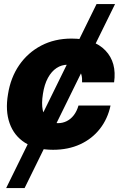

<svg xmlns="http://www.w3.org/2000/svg" viewBox="-20 -748 609 972"><path d="M562.5 -727.5 104.5 204.1H11.2L468.8 -727.5ZM248.5 10.3Q162.1 10.3 106.4 -25.4Q50.8 -61 28.6 -124.3Q6.3 -187.5 20.5 -271Q33.7 -355 77.1 -418.2Q120.6 -481.4 188.5 -517.1Q256.3 -552.7 342.3 -552.7Q456.1 -552.7 513.9 -492.2Q571.8 -431.6 557.6 -331.1H395.5Q397.9 -372.6 378.7 -396.5Q359.4 -420.4 322.8 -420.4Q292 -420.4 266.4 -403.6Q240.7 -386.7 222.7 -353.8Q204.6 -320.8 197.3 -272.5Q189.5 -224.1 196.3 -190.9Q203.1 -157.7 223.1 -141.1Q243.2 -124.5 273.4 -124.5Q297.4 -124.5 317.9 -134.8Q338.4 -145 353.8 -165Q369.1 -185.1 377.4 -213.9H539.6Q525.4 -146.5 485.8 -95.9Q446.3 -45.4 386 -17.6Q325.7 10.3 248.5 10.3Z"/></svg>

Font: Inter Tight ExtraBold
Style: Italic
Weight: 800
Italic angle: -9.39999°
Designer: Rasmus Andersson
Foundry: rsms
Version: Version 3.004